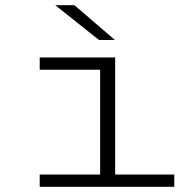

<svg xmlns="http://www.w3.org/2000/svg" viewBox="-20 -722 740 742"><path d="M133.5 0V-47.5H367V-452.5H133.5V-500H425V-47.5H653.5V0ZM362.5 -567.5 193.5 -702H267.5L424 -567.5Z"/></svg>

Font: Trispace SemiExpanded ExtraLight
Style: Regular
Weight: 200
Width: 6
Designer: Tyler Finck
Foundry: Etcetera Type Company
Version: Version 1.210; ttfautohint (v1.8.3)